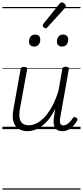

<svg xmlns="http://www.w3.org/2000/svg" viewBox="-20 -1068 686 1588"><path d="M208 17Q166 17 135 -2Q104 -21 91.5 -61Q79 -101 91 -164L150 -495Q153 -506 159 -510.5Q165 -515 179 -515Q194 -515 200.5 -509.5Q207 -504 204 -493L144 -164Q137 -121 142 -91.5Q147 -62 166 -47Q185 -32 219 -32Q249 -32 282 -48Q315 -64 347.5 -98Q380 -132 410 -186.5Q440 -241 464 -319L495 -496Q497 -507 503.5 -511.5Q510 -516 523 -516Q538 -516 544.5 -511Q551 -506 549 -494L479 -101Q475 -78 475.5 -62.5Q476 -47 483.5 -39Q491 -31 504 -31Q519 -31 532.5 -39Q546 -47 558.5 -60.5Q571 -74 582 -91Q587 -99 594 -100Q601 -101 610 -95Q619 -90 620.5 -83Q622 -76 617 -69Q606 -48 587.5 -28Q569 -8 546 4.5Q523 17 496 17Q474 17 459 10Q444 3 435 -11Q426 -25 424 -45.5Q422 -66 425 -91L437 -169Q412 -117 383 -81Q354 -45 323.5 -23.5Q293 -2 263.5 7.5Q234 17 208 17ZM262 -683Q242 -683 231 -693.5Q220 -704 220 -725Q220 -749 233 -765.5Q246 -782 271 -782Q291 -782 302 -771.5Q313 -761 313 -740Q313 -716 300 -699.5Q287 -683 262 -683ZM493 -683Q473 -683 462 -693.5Q451 -704 451 -725Q451 -749 464 -765.5Q477 -782 502 -782Q521 -782 532.5 -771.5Q544 -761 544 -740Q544 -716 531 -699.5Q518 -683 493 -683ZM357 -834Q351 -834 342 -841.5Q333 -849 333 -856Q333 -859 334.5 -862.5Q336 -866 339 -871L472 -1037Q477 -1043 481 -1045.5Q485 -1048 490 -1048Q497 -1048 505 -1043.5Q513 -1039 519 -1031.5Q525 -1024 525 -1017Q525 -1013 523.5 -1009.5Q522 -1006 517 -1002L373 -843Q365 -834 357 -834ZM0 490H646V500H0ZM0 -20H646V0H0ZM0 -505H646V-500H0ZM0 -1010H646V-1000H0Z"/></svg>

Font: Playwrite ZA Guides
Style: Regular
Weight: 400
Designer: Veronika Burian, José Scaglione
Foundry: TypeTogether
Version: Version 1.003